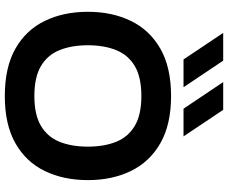

<svg xmlns="http://www.w3.org/2000/svg" viewBox="-94 -831 934 786"><g transform="rotate(90 373.0 -438.0)"><path d="M373.3 9.3Q255.7 9.3 179.3 -34Q103 -77.3 65.7 -154.2Q28.3 -231 28.3 -331Q28.3 -430 65.7 -506.8Q103 -583.7 179.3 -627.5Q255.7 -671.3 373.3 -671.3Q490 -671.3 566.3 -627.5Q642.7 -583.7 680 -506.8Q717.3 -430 717.3 -331Q717.3 -231 680 -154.2Q642.7 -77.3 566.3 -34Q490 9.3 373.3 9.3ZM373.3 -111.7Q450 -111.7 495.3 -138.7Q540.7 -165.7 560.5 -214.8Q580.3 -264 580.3 -331Q580.3 -397.3 560.5 -446.5Q540.7 -495.7 495.3 -522.7Q450 -549.7 373.3 -549.7Q295.7 -549.7 250.3 -522.7Q205 -495.7 185.2 -446.5Q165.3 -397.3 165.3 -331Q165.3 -264 185.2 -214.8Q205 -165.7 250.3 -138.7Q295.7 -111.7 373.3 -111.7ZM228.3 -884.7 337 -722.3H223.3L114.7 -884.7ZM429.7 -884.7 538.3 -722.3H425L316 -884.7Z"/></g></svg>

Font: Nata Sans
Style: Regular
Weight: 400
Designer: Daniel Uzquiano Cruz
Version: Version 1.001